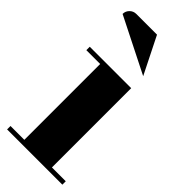

<svg xmlns="http://www.w3.org/2000/svg" viewBox="-224 -719 757 757"><g transform="rotate(45 154.0 -341.0)"><path d="M0 0V-19H77.1V-441.9H0V-460.9H231V-19H308.1V0ZM0 -644Q0 -659.7 11.2 -670.9Q22.5 -682.1 38.1 -682.1H153.8L231 -527.8Z"/></g></svg>

Font: Hjet
Style: Regular
Weight: 400
Designer: T. Christopher White
Version: Version 1.2